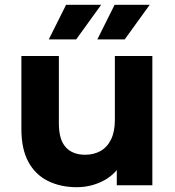

<svg xmlns="http://www.w3.org/2000/svg" viewBox="-20 -771 727 799"><path d="M299 8Q232 8 179.5 -18Q127 -44 98 -97.5Q69 -151 69 -234V-538H225V-257Q225 -190 253.5 -158.5Q282 -127 334 -127Q370 -127 398 -142.5Q426 -158 442 -190.5Q458 -223 458 -272V-538H614V0H466V-148L493 -105Q466 -49 413.5 -20.5Q361 8 299 8ZM385 -607 457 -751H603L499 -607ZM183 -607 255 -751H401L297 -607Z"/></svg>

Font: MOST Montserrat
Style: Bold
Weight: 700
Designer: Julieta Ulanovsky
Foundry: Julieta Ulanovsky
Version: Version 8.000;March 11, 2024;FontCreator 15.0.0.2926 64-bit